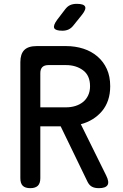

<svg xmlns="http://www.w3.org/2000/svg" viewBox="-20 -970 640 1000"><path d="M190 -411H324Q350 -411 372.5 -418Q395 -425 412 -438.5Q429 -452 439 -473Q449 -494 449 -521Q449 -577 412.5 -604Q376 -631 324 -631H232Q211 -631 200.5 -620.5Q190 -610 190 -589ZM190 -312V-42Q190 -15 177 -2.5Q164 10 138 10Q111 10 98.5 -2.5Q86 -15 86 -42V-646Q86 -689 106.5 -709.5Q127 -730 171 -730H324Q372 -730 414 -716.5Q456 -703 487.5 -676Q519 -649 536.5 -610.5Q554 -572 554 -521Q554 -481 543 -448.5Q532 -416 511.5 -391.5Q491 -367 463 -349.5Q435 -332 401 -323L533 -56Q550 -22 540 -6Q530 10 495 10Q473 10 459 2.5Q445 -5 436 -23L296 -312ZM305 -810Q269 -810 262.5 -823.5Q256 -837 277 -866L319 -921Q331 -937 345.5 -943.5Q360 -950 380 -950Q416 -950 423 -936Q430 -922 407 -893L362 -837Q351 -823 337 -816.5Q323 -810 305 -810Z"/></svg>

Font: Maple Mono Normal NL Medium
Style: Regular
Weight: 500
Monospace: yes
Designer: subframe7536
Version: Version 7.000